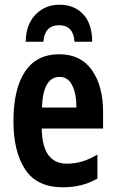

<svg xmlns="http://www.w3.org/2000/svg" viewBox="-20 -784 491 814"><path d="M89 -607H164Q169 -677 231 -677Q291 -677 296 -607H371Q370 -685 332 -724.5Q294 -764 232 -764Q171 -764 130.5 -722Q90 -680 89 -607ZM37 -269Q37 -142 86.5 -66Q136 10 247 10Q330 10 393 -27V-129Q330 -90 264 -90Q159 -90 157 -239H417V-309Q417 -420 369.5 -487Q322 -554 231 -554Q135 -554 86 -480.5Q37 -407 37 -269ZM304 -328H158Q162 -458 233 -458Q268 -458 286 -422.5Q304 -387 304 -328Z"/></svg>

Font: Noto Sans UI Condensed
Style: Bold
Weight: 700
Width: 3
Designer: Monotype Design Team
Foundry: Monotype Imaging Inc.
Version: 1.001